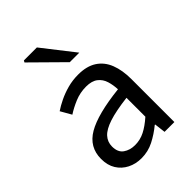

<svg xmlns="http://www.w3.org/2000/svg" viewBox="-219 -832 941 941"><g transform="rotate(-45 252.0 -361.5)"><path d="M194 12Q154 12 121.5 -4.5Q89 -21 70 -51.5Q51 -82 51 -126Q51 -208 123 -250Q195 -292 351 -309Q350 -339 341.5 -367Q333 -395 311 -412Q289 -429 250 -429Q208 -429 171 -413.5Q134 -398 105 -379L73 -435Q95 -450 125 -464.5Q155 -479 190 -488.5Q225 -498 264 -498Q323 -498 360.5 -473.5Q398 -449 415.5 -404Q433 -359 433 -298V0H365L358 -58H355Q320 -29 280 -8.5Q240 12 194 12ZM217 -56Q253 -56 284.5 -72Q316 -88 351 -119V-250Q269 -240 221.5 -224.5Q174 -209 153 -186Q132 -163 132 -131Q132 -91 157 -73.5Q182 -56 217 -56ZM278 -570 120 -726 125 -735H215L344 -570Z"/></g></svg>

Font: Source Sans 3 ExtraLight
Style: Regular
Weight: 400
Version: Version 3.052;hotconv 1.1.0;makeotfexe 2.6.0